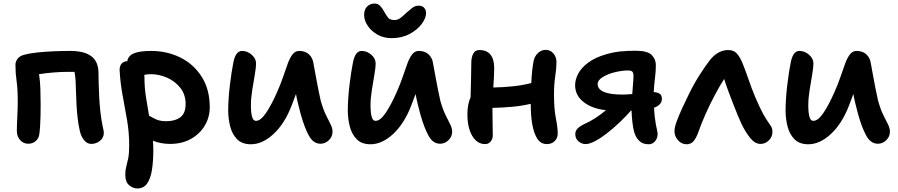

<svg xmlns="http://www.w3.org/2000/svg" viewBox="-20 -801 5061 1082"><path d="M494 10Q471 10 453.5 -11.5Q436 -33 429 -67Q422 -97 417.5 -136Q413 -175 411 -215.5Q409 -256 408 -290.5Q407 -325 406 -346Q404 -374 400 -396H357Q324 -396 281 -392.5Q238 -389 200 -383Q206 -343 207.5 -302Q209 -261 209 -215Q209 -186 208.5 -153Q208 -120 206 -90.5Q204 -61 201 -41Q197 -19 180 -5Q163 9 139 9Q112 9 93.5 -11.5Q75 -32 75 -63Q75 -95 77.5 -143.5Q80 -192 80 -230Q80 -299 73.5 -344.5Q67 -390 67 -435Q67 -455 80 -471Q93 -487 116 -492Q148 -501 192 -505.5Q236 -510 284 -512Q332 -514 376 -514Q456 -514 495.5 -483.5Q535 -453 535 -389Q535 -370 536 -334Q537 -298 539 -255Q541 -212 546 -169Q551 -126 558 -92Q560 -82 562.5 -71Q565 -60 565 -52Q565 -26 544 -8Q523 10 494 10Z M754 261Q729 261 707.5 242.5Q686 224 686 184Q686 158 691.5 138Q697 118 702.5 91.5Q708 65 708 19Q708 -55 696 -124.5Q684 -194 671 -263.5Q658 -333 654 -406Q654 -430 666 -443Q678 -456 697 -456Q703 -488 736 -501Q769 -514 830 -514Q922 -514 997 -476.5Q1072 -439 1117 -368Q1162 -297 1162 -196Q1162 -141 1134.5 -94Q1107 -47 1056.5 -18.5Q1006 10 938 10Q886 10 842 -8Q844 20 844 46Q844 103 837 152Q830 201 810.5 231Q791 261 754 261ZM794 -368Q794 -308 802.5 -254.5Q811 -201 820 -149Q837 -139 859 -128.5Q881 -118 918 -118Q966 -118 996 -140Q1026 -162 1026 -215Q1026 -268 996.5 -305.5Q967 -343 922 -363Q877 -383 829 -383Q820 -383 811 -382Q802 -381 793 -379Q794 -374 794 -368Z M1394 12Q1344 12 1316 -16.5Q1288 -45 1277 -89Q1266 -133 1266 -180Q1266 -209 1268.5 -246.5Q1271 -284 1275.5 -321.5Q1280 -359 1285 -391.5Q1290 -424 1294 -443Q1306 -514 1344 -514Q1374 -514 1398.5 -492.5Q1423 -471 1423 -443Q1423 -422 1416 -381Q1409 -340 1401.5 -293.5Q1394 -247 1394 -207Q1394 -187 1396 -167Q1398 -147 1404 -133.5Q1410 -120 1423 -120Q1449 -120 1479.5 -165Q1510 -210 1542 -283Q1562 -328 1576 -369.5Q1590 -411 1602 -443.5Q1614 -476 1629 -495Q1644 -514 1666 -514Q1701 -514 1722 -494Q1743 -474 1747 -441Q1752 -414 1759 -375.5Q1766 -337 1773.5 -299Q1781 -261 1787 -235Q1801 -185 1816.5 -153.5Q1832 -122 1843 -100.5Q1854 -79 1854 -59Q1854 -31 1833.5 -11Q1813 9 1786 9Q1746 9 1721 -36Q1696 -81 1674 -160Q1667 -187 1660 -215Q1653 -243 1648 -271Q1642 -256 1636 -239.5Q1630 -223 1623 -205Q1584 -104 1521.5 -46Q1459 12 1394 12Z M2187 -586Q2141 -586 2106 -606.5Q2071 -627 2051.5 -657Q2032 -687 2032 -716Q2032 -748 2049 -764.5Q2066 -781 2091 -781Q2109 -781 2122 -768Q2135 -755 2146 -734Q2156 -716 2166.5 -702Q2177 -688 2203 -688Q2222 -688 2239 -701.5Q2256 -715 2270 -729Q2287 -744 2303 -756.5Q2319 -769 2339 -769Q2360 -769 2370.5 -757Q2381 -745 2381 -727Q2381 -699 2356.5 -666Q2332 -633 2288 -609.5Q2244 -586 2187 -586ZM2068 12Q2018 12 1990 -16.5Q1962 -45 1951 -89Q1940 -133 1940 -180Q1940 -209 1942.5 -246.5Q1945 -284 1949.5 -321.5Q1954 -359 1959 -391.5Q1964 -424 1968 -443Q1980 -514 2018 -514Q2048 -514 2072.5 -492.5Q2097 -471 2097 -443Q2097 -422 2090 -381Q2083 -340 2075.5 -293.5Q2068 -247 2068 -207Q2068 -187 2070 -167Q2072 -147 2078 -133.5Q2084 -120 2097 -120Q2123 -120 2153.5 -165Q2184 -210 2216 -283Q2236 -328 2250 -369.5Q2264 -411 2276 -443.5Q2288 -476 2303 -495Q2318 -514 2340 -514Q2375 -514 2396 -494Q2417 -474 2421 -441Q2426 -414 2433 -375.5Q2440 -337 2447.5 -299Q2455 -261 2461 -235Q2475 -185 2490.5 -153.5Q2506 -122 2517 -100.5Q2528 -79 2528 -59Q2528 -31 2507.5 -11Q2487 9 2460 9Q2420 9 2395 -36Q2370 -81 2348 -160Q2341 -187 2334 -215Q2327 -243 2322 -271Q2316 -256 2310 -239.5Q2304 -223 2297 -205Q2258 -104 2195.5 -46Q2133 12 2068 12Z M2714 11Q2669 11 2641.5 -35Q2614 -81 2614 -157Q2614 -188 2619 -212Q2624 -236 2632 -253Q2633 -304 2634.5 -354.5Q2636 -405 2636 -448Q2636 -477 2646.5 -498Q2657 -519 2682 -519Q2723 -519 2744 -493Q2765 -467 2765 -418Q2765 -396 2763.5 -367Q2762 -338 2760 -308Q2814 -309 2869 -314.5Q2924 -320 2974 -333Q2976 -376 2979.5 -406Q2983 -436 2987 -457Q2992 -483 3011 -501.5Q3030 -520 3056 -520Q3082 -520 3099 -499.5Q3116 -479 3116 -452Q3116 -416 3109 -371.5Q3102 -327 3102 -268Q3102 -188 3112.5 -135Q3123 -82 3123 -48Q3123 -23 3106 -6Q3089 11 3062 11Q3028 11 3008.5 -18.5Q2989 -48 2980 -98Q2971 -148 2971 -210V-216Q2920 -204 2864 -199Q2808 -194 2755 -193Q2755 -150 2756 -112.5Q2757 -75 2757 -39Q2757 -18 2745 -3.5Q2733 11 2714 11Z M3280 11Q3258 11 3240 -4.5Q3222 -20 3222 -46Q3222 -61 3232.5 -74Q3243 -87 3271 -101Q3303 -115 3334 -135Q3365 -155 3395 -180Q3318 -188 3269.5 -225.5Q3221 -263 3221 -321Q3221 -352 3238 -385Q3255 -418 3294 -447.5Q3333 -477 3398 -496Q3442 -508 3479.5 -511.5Q3517 -515 3564 -515Q3628 -515 3652 -491.5Q3676 -468 3676 -434Q3676 -400 3671 -360.5Q3666 -321 3664 -282Q3684 -281 3697 -273Q3710 -265 3710 -244Q3710 -226 3698 -213.5Q3686 -201 3666 -194Q3667 -167 3670 -141.5Q3673 -116 3676 -100Q3679 -84 3682.5 -69Q3686 -54 3686 -47Q3686 -22 3671.5 -5Q3657 12 3636 12Q3602 12 3582.5 -7Q3563 -26 3554 -56Q3548 -77 3544 -111Q3540 -145 3539 -178H3534L3535 -177Q3508 -146 3473 -112.5Q3438 -79 3402 -51Q3366 -23 3334 -6Q3302 11 3280 11ZM3348 -328Q3348 -268 3489 -268Q3501 -268 3515 -269Q3529 -270 3543 -271Q3545 -301 3547.5 -329.5Q3550 -358 3550 -374Q3550 -391 3543 -397.5Q3536 -404 3519 -404Q3502 -404 3481 -401Q3460 -398 3441 -393Q3405 -384 3376.5 -366.5Q3348 -349 3348 -328Z M3850 12Q3821 12 3801 -10.5Q3781 -33 3781 -62Q3781 -83 3793.5 -117Q3806 -151 3824.5 -191.5Q3843 -232 3863 -272Q3889 -326 3922.5 -378.5Q3956 -431 3982 -464Q4002 -489 4028 -504Q4054 -519 4083 -519Q4113 -519 4129.5 -502.5Q4146 -486 4161 -453Q4178 -413 4196.5 -358.5Q4215 -304 4236 -254Q4263 -191 4280 -160.5Q4297 -130 4311 -110Q4322 -95 4327.5 -84.5Q4333 -74 4333 -58Q4333 -30 4313 -10Q4293 10 4266 10Q4235 10 4208.5 -22.5Q4182 -55 4160 -100Q4151 -119 4138 -150Q4125 -181 4111 -217.5Q4097 -254 4083.5 -290Q4070 -326 4061 -356Q4037 -319 4009.5 -267.5Q3982 -216 3956.5 -159Q3931 -102 3913 -50Q3902 -21 3887.5 -4.5Q3873 12 3850 12Z M4535 12Q4485 12 4457 -16.5Q4429 -45 4418 -89Q4407 -133 4407 -180Q4407 -209 4409.5 -246.5Q4412 -284 4416.5 -321.5Q4421 -359 4426 -391.5Q4431 -424 4435 -443Q4447 -514 4485 -514Q4515 -514 4539.5 -492.5Q4564 -471 4564 -443Q4564 -422 4557 -381Q4550 -340 4542.5 -293.5Q4535 -247 4535 -207Q4535 -187 4537 -167Q4539 -147 4545 -133.5Q4551 -120 4564 -120Q4590 -120 4620.5 -165Q4651 -210 4683 -283Q4703 -328 4717 -369.5Q4731 -411 4743 -443.5Q4755 -476 4770 -495Q4785 -514 4807 -514Q4842 -514 4863 -494Q4884 -474 4888 -441Q4893 -414 4900 -375.5Q4907 -337 4914.5 -299Q4922 -261 4928 -235Q4942 -185 4957.5 -153.5Q4973 -122 4984 -100.5Q4995 -79 4995 -59Q4995 -31 4974.5 -11Q4954 9 4927 9Q4887 9 4862 -36Q4837 -81 4815 -160Q4808 -187 4801 -215Q4794 -243 4789 -271Q4783 -256 4777 -239.5Q4771 -223 4764 -205Q4725 -104 4662.5 -46Q4600 12 4535 12Z"/></svg>

Font: Shantell Sans Normal
Style: Regular
Weight: 600
Designer: Stephen Nixon, Anya Danilova, Shantell Martin
Foundry: Arrow Type
Version: Version 1.009;[a7da0bfa3]